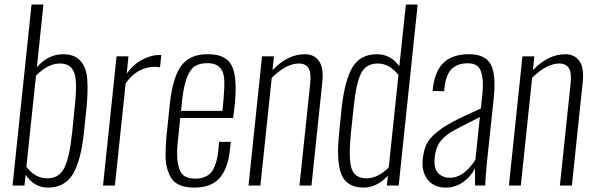

<svg xmlns="http://www.w3.org/2000/svg" viewBox="-20 -830 2652 859"><path d="M192.4 -32.2Q244.1 -32.2 267.6 -78.9Q291 -125.5 302.7 -236.3L314 -349.1Q321.8 -417.5 319.6 -461.2Q317.4 -504.9 300.3 -525.4Q283.2 -545.9 246.6 -545.9Q195.8 -545.9 141.1 -492.2L98.1 -84.5Q135.7 -32.2 192.4 -32.2ZM194.3 9.3Q133.3 9.3 94.7 -47.9L89.4 0H36.1L121.1 -809.6H174.3L145 -529.3Q195.8 -587.4 262.2 -587.4Q313.5 -587.4 340.1 -557.6Q366.7 -527.8 370.4 -474.9Q374 -421.9 367.2 -348.6L355.5 -237.8Q342.3 -110.8 305.9 -50.8Q269.5 9.3 194.3 9.3Z M440.9 0 501.5 -578.1H554.7L546.9 -500Q574.7 -540.5 615.2 -562.3Q655.8 -584 691.9 -584Q692.4 -584 696.5 -583.7Q700.7 -583.5 701.7 -583.5L695.8 -528.3Q688 -531.2 674.8 -531.2Q593.3 -531.2 542 -456.5L494.1 0Z M790 -334H975.1L979.5 -378.9Q984.4 -431.2 983.6 -468.5Q982.9 -505.9 964.6 -526.6Q946.3 -547.4 907.7 -547.4Q873 -547.4 852.1 -533.9Q831.1 -520.5 816.4 -483.2Q801.8 -445.8 794.4 -377.9ZM848.1 9.3Q824.2 9.3 805.9 5.1Q787.6 1 771.2 -8.8Q754.9 -18.6 744.9 -35.2Q734.9 -51.8 727.8 -76.7Q720.7 -101.6 720.7 -135.5Q720.7 -169.4 724.1 -213.9L740.2 -368.2Q746.1 -421.4 757.1 -460.4Q768.1 -499.5 782.7 -523.7Q797.4 -547.9 818.1 -562.3Q838.9 -576.7 860.8 -582Q882.8 -587.4 912.1 -587.4Q991.7 -587.4 1017.3 -535.4Q1043 -483.4 1029.8 -357.4L1022.9 -302.2H786.6L776.9 -210Q768.6 -141.6 775.4 -101.8Q782.2 -62 800 -46.4Q817.9 -30.8 852.1 -30.8Q866.7 -30.8 877.9 -32.7Q889.2 -34.7 903.1 -41.7Q917 -48.8 926.8 -61.3Q936.5 -73.7 944.6 -96.9Q952.6 -120.1 956.1 -152.3L960.4 -195.3H1012.7L1008.3 -157.2Q1000 -77.1 962.9 -33.9Q925.8 9.3 848.1 9.3Z M1091.8 0 1152.3 -578.1H1205.6L1199.2 -516.1Q1267.1 -587.4 1344.2 -587.4Q1385.7 -587.4 1407.2 -556.9Q1428.7 -526.4 1421.9 -460.9L1373.5 0H1319.8L1367.7 -455.1Q1373 -505.4 1359.9 -525.6Q1346.7 -545.9 1316.9 -545.9Q1260.7 -545.9 1195.8 -481.9L1145 0Z M1619.6 -32.2Q1670.4 -32.2 1719.2 -81.1L1762.7 -495.1Q1720.7 -545.9 1670.9 -545.9Q1618.2 -545.9 1595.9 -502.9Q1573.7 -460 1562.5 -353L1549.8 -232.9Q1538.6 -123 1552.5 -77.6Q1566.4 -32.2 1619.6 -32.2ZM1607.4 9.3Q1533.2 9.3 1508.3 -47.6Q1483.4 -104.5 1497.6 -237.3L1507.8 -340.3Q1521.5 -469.2 1556.4 -528.3Q1591.3 -587.4 1667.5 -587.4Q1728.5 -586.9 1766.6 -533.7L1795.9 -809.6H1848.6L1763.7 0H1710.9L1715.3 -43.9Q1665 9.3 1607.4 9.3Z M1991.7 -34.7Q2026.4 -34.7 2056.2 -57.6Q2085.9 -80.6 2106.9 -115.7L2127 -306.2Q2022.5 -254.4 1994.6 -236.8Q1950.7 -208 1936.5 -173.8Q1927.7 -153.8 1924.8 -124.5Q1919.9 -77.6 1939.9 -56.2Q1960 -34.7 1991.7 -34.7ZM1974.1 9.3Q1921.9 9.3 1893.8 -25.9Q1865.7 -61 1871.1 -117.2Q1875.5 -155.8 1886.7 -181.4Q1897.9 -207 1928.2 -233.4Q1958.5 -259.8 2004.2 -284.2Q2049.8 -308.6 2131.3 -344.7L2135.7 -386.2Q2143.6 -448.2 2138.2 -483.9Q2132.8 -519.5 2117.7 -533.2Q2102.5 -546.9 2072.3 -546.9Q2053.2 -546.9 2037.8 -542.5Q2022.5 -538.1 2007.3 -527.1Q1992.2 -516.1 1982.2 -493.4Q1972.2 -470.7 1968.8 -438L1966.8 -421.9L1915.5 -422.9Q1915.5 -423.8 1916.3 -430.7Q1917 -437.5 1917 -438.5Q1927.7 -517.6 1967.8 -552.5Q2007.8 -587.4 2078.6 -587.4Q2150.9 -587.4 2175.5 -542Q2200.2 -496.6 2189 -391.6L2158.2 -100.6Q2150.4 -15.1 2150.9 0H2105.5Q2105 -65.4 2105 -76.7Q2086.4 -39.1 2051.3 -14.9Q2016.1 9.3 1974.1 9.3Z M2256.8 0 2317.4 -578.1H2370.6L2364.3 -516.1Q2432.1 -587.4 2509.3 -587.4Q2550.8 -587.4 2572.3 -556.9Q2593.8 -526.4 2586.9 -460.9L2538.6 0H2484.9L2532.7 -455.1Q2538.1 -505.4 2524.9 -525.6Q2511.7 -545.9 2481.9 -545.9Q2425.8 -545.9 2360.8 -481.9L2310.1 0Z"/></svg>

Font: Oswald
Style: Extra-Light
Weight: 200
Designer: Vernon Adams
Foundry: Vernon Adams
Version: 3.0; ttfautohint (v0.94.23-7a4d-dirty) -l 8 -r 50 -G 200 -x 